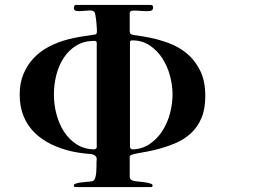

<svg xmlns="http://www.w3.org/2000/svg" viewBox="-20 -767 1040 780"><path d="M507 -637Q508 -635 508.5 -633.5Q509 -632 510 -630Q512 -626 535.5 -623Q559 -620 593 -613Q627 -606 665.5 -592Q704 -578 737 -551.5Q770 -525 792 -482.5Q814 -440 814 -377Q814 -324 798.5 -287.5Q783 -251 755.5 -225.5Q728 -200 689.5 -184Q651 -168 605 -157Q584 -152 562.5 -148.5Q541 -145 520 -140Q516 -139 511.5 -136.5Q507 -134 507 -129V-49Q507 -38 520 -33Q524 -31 537.5 -30Q551 -29 564.5 -27Q578 -25 589 -22Q600 -19 600 -14Q600 -7 594 -7H287Q280 -7 280 -14Q280 -19 290.5 -22Q301 -25 314.5 -26.5Q328 -28 341 -29Q354 -30 358 -32Q364 -35 367 -45Q370 -55 371 -67Q372 -79 372 -90.5Q372 -102 372 -108Q372 -110 372.5 -115Q373 -120 373 -122Q372 -130 367 -134Q362 -138 355.5 -140Q349 -142 341.5 -142Q334 -142 328 -143Q299 -146 272 -152Q227 -162 188 -181Q149 -200 120.5 -228Q92 -256 76 -294.5Q60 -333 60 -383Q60 -429 75 -465.5Q90 -502 116 -530Q142 -558 178 -577Q214 -596 256 -607Q283 -614 311.5 -618.5Q340 -623 368 -627L373 -632Q374 -636 373.5 -649.5Q373 -663 371.5 -677Q370 -691 368 -703.5Q366 -716 363 -719Q357 -725 343.5 -724.5Q330 -724 316 -722.5Q302 -721 291 -722.5Q280 -724 280 -735Q280 -747 290 -747H592Q602 -747 602 -737Q602 -723 587 -722Q572 -721 554.5 -722.5Q537 -724 522 -724Q507 -724 507 -713ZM511 -163 517 -160Q558 -161 589 -182.5Q620 -204 640.5 -236.5Q661 -269 671 -308Q681 -347 681 -383Q681 -419 671 -457.5Q661 -496 640.5 -528.5Q620 -561 589 -582Q558 -603 517 -603Q511 -603 509.5 -600.5Q508 -598 508 -593V-169ZM370 -163Q371 -165 372 -166Q373 -167 373 -169V-593Q373 -601 363 -601Q322 -601 291 -582.5Q260 -564 239.5 -533Q219 -502 209 -463Q199 -424 199 -383Q199 -342 209.5 -302.5Q220 -263 240.5 -231.5Q261 -200 291.5 -180.5Q322 -161 363 -160Z"/></svg>

Font: SoukouMincho
Style: Regular
Weight: 400
Designer: Dr. Ken Lunde (project architect, glyph set definition & overall production); Masataka HATTORI  (production & ideograph 
Foundry: Adobe Systems Incorporated
Version: Version 1.00